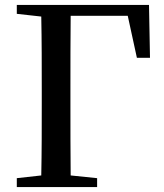

<svg xmlns="http://www.w3.org/2000/svg" viewBox="-20 -757 663 777"><path d="M497 -693 534 -523H587L583 -737H48V-701L147 -690C149 -592 149 -492 149 -394V-339C149 -243 149 -144 147 -47L48 -36V0H373V-36L266 -47C265 -146 265 -244 265 -339V-394C265 -496 265 -595 266 -693Z"/></svg>

Font: Source Han Serif CN SemiBold
Style: Regular
Weight: 600
Designer: Ryoko NISHIZUKA 西塚涼子 (kana & ideographs); Frank Grießhammer (Latin, Greek & Cyrillic); Wenlong ZHANG 张文龙 (bopomofo); San
Foundry: Adobe Systems Incorporated
Version: Version 1.000;PS 1;hotconv 16.6.53;makeotf.lib2.5.65590